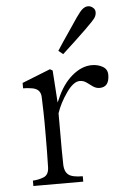

<svg xmlns="http://www.w3.org/2000/svg" viewBox="-55 -825 563 865"><g transform="rotate(-5 226.5 -392.5)"><path d="M52.7 -442.4V-466.8L180.7 -517.6L192.4 -510.7Q194.3 -473.6 197.3 -438.5Q200.2 -402.3 202.1 -365.2L209 -379.9Q236.3 -445.3 280.3 -482.4Q324.2 -519.5 370.1 -519.5Q397.5 -519.5 418.9 -507.3Q440.4 -495.1 440.4 -469.7Q440.4 -414.1 396.5 -414.1Q380.9 -414.1 366.7 -423.8Q352.5 -433.6 339.8 -443.4Q326.2 -453.1 309.6 -453.1Q281.2 -453.1 249 -407.2Q216.8 -361.3 202.1 -316.4V-152.3Q202.1 -112.3 203.1 -82.5Q204.1 -52.7 221.2 -38.6Q238.3 -24.4 286.1 -24.4V0H60.5V-24.4Q85.9 -25.4 109.4 -34.7Q132.8 -43.9 133.8 -78.1Q135.7 -146.5 135.7 -223.6V-279.3Q135.7 -319.3 132.8 -397.5Q130.9 -434.6 88.9 -439.5Q71.3 -442.4 52.7 -442.4ZM225.6 -596.7Q250 -634.8 276.4 -672.9Q301.8 -710 321.3 -739.3Q340.8 -767.6 352.5 -776.4Q364.3 -785.2 376 -785.2Q387.7 -785.2 397.9 -776.9Q408.2 -768.6 408.2 -755.9Q408.2 -742.2 400.4 -730.5Q385.7 -708 246.1 -580.1Z"/></g></svg>

Font: GenEi Koburi Mincho v6
Style: Regular
Weight: 400
Designer: o_tamon (Modified)
Foundry: o_tamon / Adobe Systems Incorporated
Version: Version 6.1